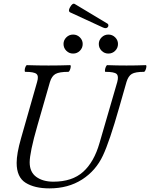

<svg xmlns="http://www.w3.org/2000/svg" viewBox="-20 -1028 829 1061"><path d="M253 13Q171 13 121.5 -18Q72 -49 72 -128Q72 -179 96 -263L185 -575Q195 -608 181.5 -619.5Q168 -631 120 -631Q116 -631 116.5 -640.5Q117 -650 121 -659Q125 -668 129 -668Q159 -667 189 -666.5Q219 -666 248 -666Q278 -666 308 -666.5Q338 -667 367 -668Q372 -668 371 -659Q370 -650 366 -640.5Q362 -631 357 -631Q308 -631 287 -619.5Q266 -608 256 -575L187 -335Q165 -259 154.5 -208Q144 -157 144 -131Q144 -77 180.5 -50.5Q217 -24 275 -24Q379 -24 439.5 -78.5Q500 -133 530 -238L628 -575Q637 -608 624 -619.5Q611 -631 563 -631Q559 -631 560 -640.5Q561 -650 565 -659Q569 -668 573 -668Q600 -667 626.5 -666.5Q653 -666 679 -666Q706 -666 732.5 -666.5Q759 -667 785 -668Q790 -668 789 -659Q788 -650 784 -640.5Q780 -631 775 -631Q728 -631 708.5 -619.5Q689 -608 679 -575L639 -435Q585 -245 549 -169Q510 -85 433.5 -36Q357 13 253 13ZM384 -732Q362 -732 346.5 -747.5Q331 -763 331 -785Q331 -806 346.5 -821.5Q362 -837 384 -837Q406 -837 421.5 -821.5Q437 -806 437 -785Q437 -763 421.5 -747.5Q406 -732 384 -732ZM579 -732Q557 -732 541.5 -747.5Q526 -763 526 -785Q526 -806 541.5 -821.5Q557 -837 579 -837Q601 -837 616.5 -821.5Q632 -806 632 -785Q632 -763 616.5 -747.5Q601 -732 579 -732ZM549 -876 367 -960Q355 -967 367 -988Q381 -1013 393 -1006L568 -901Q577 -897 578.5 -891Q580 -885 577 -880Q569 -867 549 -876Z"/></svg>

Font: Junicode
Style: Italic
Weight: 400
Italic angle: -11°
Designer: Peter S. Baker
Version: Version 2.100; ttfautohint (v1.8.4)